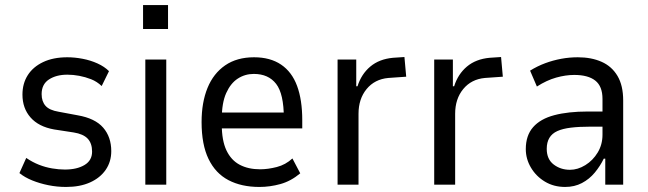

<svg xmlns="http://www.w3.org/2000/svg" viewBox="-20 -732 2570 761"><path d="M242 9Q206 9 171.5 2Q137 -5 107.5 -17Q78 -29 57 -46L84 -106Q109 -89 134.5 -79Q160 -69 186.5 -64.5Q213 -60 237 -60Q285 -60 315 -78Q345 -96 345 -131Q345 -164 327.5 -182.5Q310 -201 272 -207L194 -219Q133 -230 101 -266.5Q69 -303 69 -357Q69 -401 90 -434Q111 -467 151 -486Q191 -505 247 -505Q276 -505 307.5 -499Q339 -493 366.5 -480.5Q394 -468 412 -450L383 -391Q364 -409 341 -418Q318 -427 294 -431.5Q270 -436 247 -436Q203 -436 174 -417Q145 -398 145 -359Q145 -330 160.5 -312.5Q176 -295 213 -289L288 -275Q357 -263 389 -226Q421 -189 421 -133Q421 -91 399 -59Q377 -27 337 -9Q297 9 242 9Z M547 -617V-712H646V-617ZM556 0V-496H639V0Z M1008 9Q937 9 885.5 -18Q834 -45 806.5 -102Q779 -159 779 -248Q779 -326 802.5 -383.5Q826 -441 872.5 -473Q919 -505 987 -505Q1051 -505 1094 -476Q1137 -447 1157.5 -391.5Q1178 -336 1178 -256V-223H842V-286H1122L1105 -264Q1105 -360 1074.5 -399.5Q1044 -439 986 -439Q951 -439 922.5 -420.5Q894 -402 876.5 -363Q859 -324 859 -260V-239Q859 -175 877.5 -136Q896 -97 930 -79Q964 -61 1011 -61Q1042 -61 1077 -70Q1112 -79 1139 -104L1170 -45Q1133 -14 1091.5 -2.5Q1050 9 1008 9Z M1318 0V-496H1392V-390H1397Q1412 -438 1447.5 -468Q1483 -498 1538 -503L1583 -506L1590 -428L1519 -423Q1465 -418 1433 -379Q1401 -340 1401 -281V0Z M1701 0V-496H1775V-390H1780Q1795 -438 1830.5 -468Q1866 -498 1921 -503L1966 -506L1973 -428L1902 -423Q1848 -418 1816 -379Q1784 -340 1784 -281V0Z M2220 9Q2175 9 2140 -12Q2105 -33 2084.5 -67.5Q2064 -102 2064 -141Q2064 -195 2093 -228Q2122 -261 2177 -275.5Q2232 -290 2309 -290H2381V-230H2320Q2275 -230 2242.5 -226Q2210 -222 2189 -212.5Q2168 -203 2157.5 -185.5Q2147 -168 2147 -142Q2147 -101 2174.5 -80Q2202 -59 2239 -59Q2270 -59 2300 -77.5Q2330 -96 2349 -127.5Q2368 -159 2368 -198V-340Q2368 -390 2339.5 -412.5Q2311 -435 2256 -435Q2222 -435 2184.5 -424.5Q2147 -414 2108 -389L2081 -452Q2110 -470 2141 -481.5Q2172 -493 2204.5 -499Q2237 -505 2270 -505Q2324 -505 2364.5 -487Q2405 -469 2427.5 -431Q2450 -393 2450 -334V0H2379V-103H2373Q2359 -74 2337.5 -48Q2316 -22 2286.5 -6.5Q2257 9 2220 9Z"/></svg>

Font: Nunito Sans 7pt Condensed
Style: Regular
Weight: 400
Width: 3
Designer: Vernon Adams
Foundry: Vernon Adams
Version: Version 3.101;gftools[0.9.27]